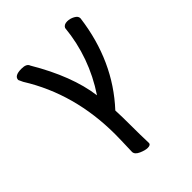

<svg xmlns="http://www.w3.org/2000/svg" viewBox="-195 -598 890 890"><g transform="rotate(-45 250.0 -152.5)"><path d="M250 187Q233.9 187 210 176.5Q186 166 185.1 148.9Q188 64.9 188 36.1Q188 -230 58.1 -438L47.9 -460Q47.9 -486.8 95.2 -486.8Q128.9 -486.8 134.8 -467.8Q236.8 -295.9 255.9 -151.9Q355 -300.8 372.1 -477.1Q378.9 -492.2 400.9 -492.2Q418.9 -492.2 436.5 -482.7Q454.1 -473.1 454.1 -460V-457Q421.9 -210 266.1 -42Q268.1 -2 268.1 56.2Q268.1 120.1 270 173.8Q270 187 250 187Z"/></g></svg>

Font: LXGW WenKai Mono GB Screen
Style: Regular
Weight: 400
Monospace: yes
Designer: LXGW / Fontworks Inc.
Foundry: LXGW / Fontworks Inc.
Version: Version 1.510;January 18,2025